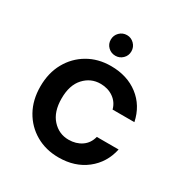

<svg xmlns="http://www.w3.org/2000/svg" viewBox="-163 -819 922 961"><g transform="rotate(30 298.0 -339.0)"><path d="M306 12Q232 12 174 -21.5Q116 -55 83 -114Q50 -173 50 -251Q50 -329 83 -388.5Q116 -448 174 -482Q232 -516 306 -516Q400 -516 464.5 -466.5Q529 -417 547 -331H421Q411 -369 379.5 -391Q348 -413 305 -413Q249 -413 210.5 -371Q172 -329 172 -252Q172 -175 210.5 -132.5Q249 -90 305 -90Q348 -90 379.5 -111.5Q411 -133 421 -173H547Q529 -89 464.5 -38.5Q400 12 306 12ZM298 -571Q273 -571 255.5 -588Q238 -605 238 -630Q238 -655 255.5 -672.5Q273 -690 298 -690Q322 -690 339.5 -672.5Q357 -655 357 -630Q357 -605 339.5 -588Q322 -571 298 -571Z"/></g></svg>

Font: DM Sans SemiBold
Style: Regular
Weight: 600
Designer: Colophon Foundry, Jonny Pinhorn
Foundry: Colophon Foundry
Version: Version 4.004; ttfautohint (v1.8.4.7-5d5b)